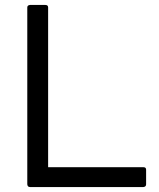

<svg xmlns="http://www.w3.org/2000/svg" viewBox="-20 -754 641 774"><path d="M558 0H101Q91 0 90 -11V-724Q90 -733 101 -734H163Q174 -734 174 -724V-80H558Q569 -80 569 -70V-11Q569 -1 558 0Z"/></svg>

Font: YamahaIndonesia935. App
Style: Regular
Weight: 400
Designer: Dalton Maag Ltd
Foundry: Dalton Maag Ltd
Version: Version 1.002; January 01, 2024; Regular/Italic